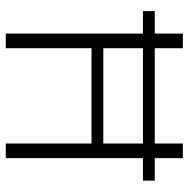

<svg xmlns="http://www.w3.org/2000/svg" viewBox="-14 -656 670 683"><g transform="rotate(90 321.5 -315.0)"><path d="M623 -530V-488H543V0H491V-305H152V0H100V-488H20V-530H100V-630H152V-530H491V-630H543V-530ZM491 -347V-488H152V-347Z"/></g></svg>

Font: Mukta ExtraLight
Style: Regular
Weight: 275
Designer: Girish Dalvi and Yashodeep Gholap
Foundry: Ek Type
Version: Version 2.538;PS 1.002;hotconv 16.6.51;makeotf.lib2.5.65220;